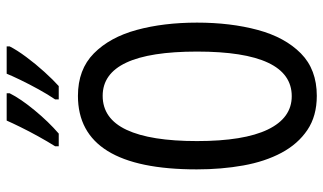

<svg xmlns="http://www.w3.org/2000/svg" viewBox="-222 -762 993 590"><g transform="rotate(-90 275.0 -466.5)"><path d="M501 -358Q501 -255 478.5 -171.5Q456 -88 406.5 -39Q357 10 276 10Q214 10 171 -19Q128 -48 101 -98.5Q74 -149 62 -216Q50 -283 50 -359Q50 -724 276 -724Q357 -724 406.5 -675Q456 -626 478.5 -543.5Q501 -461 501 -358ZM137 -358Q137 -214 172.5 -140.5Q208 -67 275 -67Q412 -67 412 -358Q412 -648 276 -648Q206 -648 171.5 -574.5Q137 -501 137 -358ZM428 -934Q417 -912 395.5 -883Q374 -854 349.5 -827Q325 -800 306 -783H265V-794Q280 -816 296 -845Q312 -874 325 -901Q338 -928 344 -943H428ZM284 -934Q267 -900 231.5 -857Q196 -814 160 -783H121V-794Q136 -818 151.5 -846Q167 -874 180 -900.5Q193 -927 200 -943H284Z"/></g></svg>

Font: Noto Sans Gurmukhi ExtraCondensed
Style: Regular
Weight: 400
Width: 2
Designer: Jelle Bosma - Monotype Design Team
Foundry: Monotype Imaging Inc.
Version: Version 2.004; ttfautohint (v1.8.4.7-5d5b)